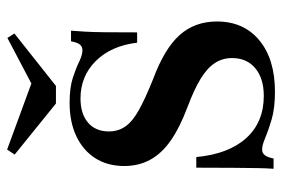

<svg xmlns="http://www.w3.org/2000/svg" viewBox="-150 -654 814 555"><g transform="rotate(-90 257.5 -376.0)"><path d="M270.2 11.3Q222.6 11.3 189.9 1.6Q157.3 -8.1 136.7 -16.9Q116.1 -25.8 103.2 -25.8Q92.7 -25.8 86.7 -17.7Q80.6 -9.7 77.4 7.3H47.6Q49.2 -12.9 49.6 -39.9Q50 -66.9 50.4 -109.3Q50.8 -151.6 50.8 -216.1H81.5Q90.3 -122.6 136.3 -71.8Q182.3 -21 258.1 -21Q308.9 -21 338.3 -45.6Q367.7 -70.2 367.7 -112.9Q367.7 -140.3 353.2 -162.5Q338.7 -184.7 307.7 -203.6Q276.6 -222.6 225 -241.9Q165.3 -264.5 128.2 -290.7Q91.1 -316.9 73.4 -350Q55.6 -383.1 55.6 -424.2Q55.6 -472.6 78.2 -508.1Q100.8 -543.5 141.9 -562.9Q183.1 -582.3 237.9 -582.3Q282.3 -582.3 310.5 -573Q338.7 -563.7 357.7 -554.4Q376.6 -545.2 390.3 -545.2Q400.8 -545.2 406.9 -552.8Q412.9 -560.5 416.1 -578.2H446.8Q445.2 -559.7 444 -537.1Q442.7 -514.5 442.3 -479.4Q441.9 -444.4 441.9 -387.1H412.1Q403.2 -462.1 359.3 -506.5Q315.3 -550.8 250.8 -550.8Q206.5 -550.8 181 -529Q155.6 -507.3 155.6 -468.5Q155.6 -441.9 169.8 -421.4Q183.9 -400.8 216.9 -382.3Q250 -363.7 306.5 -341.1Q395.2 -308.1 434.3 -264.1Q473.4 -220.2 473.4 -156.5Q473.4 -79 419 -33.9Q364.5 11.3 270.2 11.3ZM425.8 -762.1 438.7 -741.9 287.1 -621.8H236.3L88.7 -741.1L103.2 -762.9L318.5 -683.9L274.2 -682.3Z"/></g></svg>

Font: Playfair
Style: Bold
Weight: 700
Designer: Claus Eggers Sørensen
Foundry: Claus Eggers Sørensen
Version: Version 2.001;gftools[0.9.30]